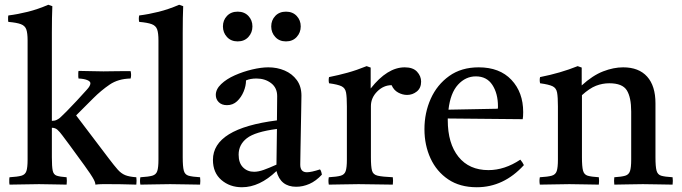

<svg xmlns="http://www.w3.org/2000/svg" viewBox="-20 -775 2865 807"><path d="M20 1Q19 -3 19 -7Q19 -11 19 -15Q19 -19 19 -22.5Q19 -26 20 -30Q54 -32 70 -36.5Q86 -41 91 -56Q96 -71 96 -104V-605Q96 -636 90.5 -651.5Q85 -667 67.5 -673.5Q50 -680 15 -683Q14 -687 14 -690Q14 -693 14 -696Q14 -700 14 -703Q14 -706 15 -710Q55 -715 97 -725.5Q139 -736 183 -755L200 -749Q199 -727 198.5 -699Q198 -671 198 -638V-267Q210 -267 218 -271Q226 -275 231 -279Q233 -281 239 -286.5Q245 -292 260 -307Q275 -322 303 -352Q329 -381 344.5 -397.5Q360 -414 360 -425Q360 -433 346.5 -438.5Q333 -444 310 -445Q309 -449 309 -453Q309 -457 309 -461Q309 -465 309 -469Q309 -473 310 -477Q330 -477 360.5 -476Q391 -475 415 -475Q427 -475 449.5 -475.5Q472 -476 495 -476Q518 -476 529 -476Q530 -472 530.5 -468Q531 -464 531 -460Q531 -456 530.5 -452.5Q530 -449 529 -445Q477 -444 441 -419.5Q405 -395 372 -362L300 -290L438 -108Q460 -79 474.5 -62.5Q489 -46 506 -39Q523 -32 553 -30Q555 -16 553 1Q540 1 514.5 0Q489 -1 435 -1Q427 -1 411 -1Q395 -1 381 1Q381 -10 369 -29.5Q357 -49 350 -58Q347 -63 335 -79.5Q323 -96 306.5 -118.5Q290 -141 273 -164.5Q256 -188 242 -206Q231 -221 221.5 -229.5Q212 -238 198 -238V-114Q198 -75 201.5 -58Q205 -41 218.5 -36.5Q232 -32 260 -30Q262 -15 260 1Q234 1 205.5 0Q177 -1 144 -1Q112 -1 81 0Q50 1 20 1Z M821 1Q792 1 762 0Q732 -1 695 -1Q658 -1 629 0Q600 1 570 1Q567 -15 570 -30Q604 -32 620 -36.5Q636 -41 641 -56Q646 -71 646 -104V-605Q646 -636 640.5 -651.5Q635 -667 617.5 -673.5Q600 -680 565 -683Q562 -696 565 -710Q605 -715 647 -725.5Q689 -736 733 -755L750 -749Q749 -727 748.5 -699Q748 -671 748 -638V-114Q748 -75 752.5 -58Q757 -41 772.5 -36.5Q788 -32 821 -30Q823 -15 821 1Z M1225 10Q1159 10 1142 -56Q1071 12 997 12Q946 12 910.5 -18.5Q875 -49 875 -103Q875 -235 1144 -269Q1144 -293 1144.5 -318Q1145 -343 1145 -371Q1145 -406 1119.5 -425.5Q1094 -445 1058 -445Q1032 -445 1014 -437Q1014 -414 1004 -390Q994 -366 976.5 -349.5Q959 -333 934 -333Q912 -333 899.5 -345.5Q887 -358 887 -376Q887 -400 909.5 -421.5Q932 -443 967 -458.5Q1002 -474 1040 -483Q1078 -492 1108 -492Q1145 -492 1176.5 -478.5Q1208 -465 1227.5 -438.5Q1247 -412 1247 -373Q1247 -349 1246 -310.5Q1245 -272 1244.5 -228.5Q1244 -185 1243 -146Q1242 -107 1242 -83Q1242 -51 1270 -51Q1288 -51 1325 -63Q1329 -58 1330.5 -52Q1332 -46 1333 -41Q1308 -14 1280.5 -2Q1253 10 1225 10ZM1142 -83 1144 -233Q1052 -221 1017.5 -194Q983 -167 983 -125Q983 -90 1001.5 -71.5Q1020 -53 1048 -53Q1066 -53 1088.5 -61Q1111 -69 1142 -83ZM917 -664Q917 -690 934 -708Q951 -726 979 -726Q1007 -726 1024 -708Q1041 -690 1041 -664Q1041 -638 1024 -619.5Q1007 -601 979 -601Q951 -601 934 -619.5Q917 -638 917 -664ZM1120 -664Q1120 -690 1137 -708Q1154 -726 1182 -726Q1210 -726 1227 -708Q1244 -690 1244 -664Q1244 -638 1227 -619.5Q1210 -601 1182 -601Q1154 -601 1137 -619.5Q1120 -638 1120 -664Z M1362 1Q1359 -15 1362 -30Q1396 -32 1412 -36.5Q1428 -41 1433 -56Q1438 -71 1438 -104V-328Q1438 -367 1434.5 -386Q1431 -405 1415.5 -412.5Q1400 -420 1363 -425Q1360 -439 1363 -451Q1403 -459 1441 -469.5Q1479 -480 1521 -497L1538 -491V-403Q1608 -492 1681 -492Q1716 -492 1733 -473.5Q1750 -455 1750 -432Q1750 -405 1732 -390.5Q1714 -376 1691 -376Q1672 -376 1653.5 -386Q1635 -396 1626 -417Q1592 -417 1565.5 -390.5Q1539 -364 1539 -329V-114Q1539 -75 1543.5 -58Q1548 -41 1567.5 -36.5Q1587 -32 1631 -30Q1633 -16 1631 1Q1597 1 1561 0Q1525 -1 1487 -1Q1450 -1 1421.5 0Q1393 1 1362 1Z M1984 12Q1913 12 1864 -21Q1815 -54 1789.5 -109.5Q1764 -165 1764 -232Q1764 -301 1790.5 -360Q1817 -419 1868 -455.5Q1919 -492 1992 -492Q2080 -492 2129.5 -439.5Q2179 -387 2179 -304Q2179 -294 2178.5 -286.5Q2178 -279 2177 -274L1862 -277Q1862 -273 1862 -270Q1862 -172 1907 -116Q1952 -60 2033 -60Q2101 -60 2167 -104Q2177 -92 2182 -81Q2097 12 1984 12ZM1865 -314 2072 -318Q2073 -320 2073 -323.5Q2073 -327 2073 -328Q2073 -382 2049.5 -418Q2026 -454 1980 -454Q1937 -454 1905 -419Q1873 -384 1865 -314Z M2562 1Q2560 -15 2562 -30Q2593 -32 2608 -36.5Q2623 -41 2628 -56Q2633 -71 2633 -104V-306Q2633 -366 2614.5 -395.5Q2596 -425 2541 -425Q2512 -425 2485 -414.5Q2458 -404 2426 -375V-114Q2426 -75 2430.5 -58Q2435 -41 2450 -36.5Q2465 -32 2497 -30Q2499 -15 2497 1Q2469 1 2438.5 0Q2408 -1 2373 -1Q2341 -1 2310 0Q2279 1 2249 1Q2246 -15 2249 -30Q2283 -32 2299 -36.5Q2315 -41 2320 -56Q2325 -71 2325 -104V-328Q2325 -367 2321.5 -386Q2318 -405 2302.5 -412.5Q2287 -420 2250 -425Q2247 -439 2250 -451Q2336 -468 2408 -497L2425 -491V-416Q2471 -458 2515 -475Q2559 -492 2599 -492Q2665 -492 2700 -453Q2735 -414 2735 -341V-114Q2735 -75 2739.5 -58Q2744 -41 2759 -36.5Q2774 -32 2807 -30Q2809 -15 2807 1Q2777 1 2748.5 0Q2720 -1 2682 -1Q2645 -1 2617.5 0Q2590 1 2562 1Z"/></svg>

Font: Tiro Telugu
Style: Regular
Weight: 400
Designer: Telugu: John Hudson & Fiona Ross. Latin: John Hudson.
Foundry: Tiro Typeworks Ltd.
Version: Version 1.52